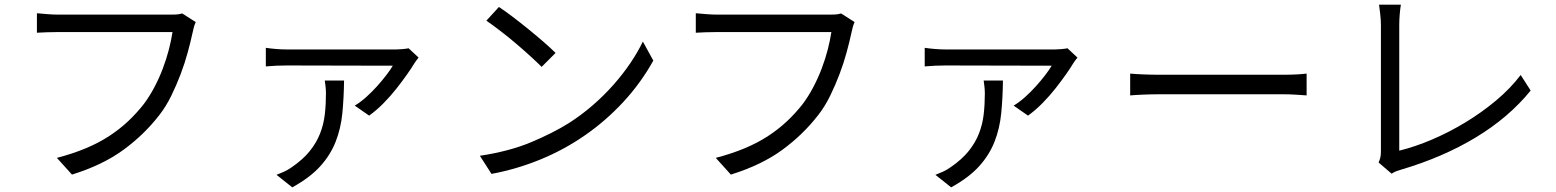

<svg xmlns="http://www.w3.org/2000/svg" viewBox="-20 -731 6702 827"><path d="M823 -636Q818 -625 815 -613.5Q812 -602 809 -588Q801 -551 788.5 -505Q776 -459 758 -411.5Q740 -364 717.5 -318Q695 -272 666 -235Q601 -151 511.5 -85.5Q422 -20 290 21L225 -51Q294 -69 350 -92.5Q406 -116 451 -145.5Q496 -175 532 -209Q568 -243 598 -281Q623 -314 644 -353.5Q665 -393 681 -435Q697 -477 707.5 -518Q718 -559 723 -593H234Q205 -593 181 -592Q157 -591 139 -590V-674Q159 -672 185 -670Q211 -668 234 -668H714Q725 -668 738 -668.5Q751 -669 765 -673Z M1462 -384Q1461 -308 1454.5 -242.5Q1448 -177 1425.5 -120Q1403 -63 1359 -14.5Q1315 34 1239 76L1171 22Q1187 16 1203.5 8.5Q1220 1 1237 -11Q1285 -44 1314 -80Q1343 -116 1358.5 -155.5Q1374 -195 1379 -238Q1384 -281 1384 -328Q1384 -342 1382.5 -356Q1381 -370 1379 -384ZM1783 -483Q1773 -471 1764 -457Q1754 -440 1734 -411.5Q1714 -383 1688.5 -350.5Q1663 -318 1632.5 -287Q1602 -256 1570 -233L1508 -276Q1533 -291 1558 -313.5Q1583 -336 1604.5 -360Q1626 -384 1644 -407.5Q1662 -431 1672 -448L1215 -449Q1193 -449 1170.5 -448Q1148 -447 1125 -445V-525Q1145 -522 1169 -520Q1193 -518 1215 -518H1687Q1698 -518 1714 -519.5Q1730 -521 1740 -523Z M2129 -701Q2155 -684 2188.5 -658.5Q2222 -633 2256.5 -605Q2291 -577 2322 -550Q2353 -523 2373 -503L2313 -443Q2295 -461 2265.5 -488Q2236 -515 2202.5 -543.5Q2169 -572 2135 -598Q2101 -624 2075 -642ZM2047 -60Q2173 -79 2266.5 -118Q2360 -157 2429 -200Q2484 -235 2533 -277.5Q2582 -320 2623 -366.5Q2664 -413 2696 -460.5Q2728 -508 2749 -552L2794 -470Q2740 -373 2665 -292Q2590 -211 2500 -148.5Q2410 -86 2307.5 -44Q2205 -2 2097 18Z M3661 -636Q3656 -625 3653 -613.5Q3650 -602 3647 -588Q3639 -551 3626.5 -505Q3614 -459 3596 -411.5Q3578 -364 3555.5 -318Q3533 -272 3504 -235Q3439 -151 3349.5 -85.5Q3260 -20 3128 21L3063 -51Q3132 -69 3188 -92.5Q3244 -116 3289 -145.5Q3334 -175 3370 -209Q3406 -243 3436 -281Q3461 -314 3482 -353.5Q3503 -393 3519 -435Q3535 -477 3545.5 -518Q3556 -559 3561 -593H3072Q3043 -593 3019 -592Q2995 -591 2977 -590V-674Q2997 -672 3023 -670Q3049 -668 3072 -668H3552Q3563 -668 3576 -668.5Q3589 -669 3603 -673Z M4300 -384Q4299 -308 4292.5 -242.5Q4286 -177 4263.5 -120Q4241 -63 4197 -14.5Q4153 34 4077 76L4009 22Q4025 16 4041.5 8.5Q4058 1 4075 -11Q4123 -44 4152 -80Q4181 -116 4196.5 -155.5Q4212 -195 4217 -238Q4222 -281 4222 -328Q4222 -342 4220.5 -356Q4219 -370 4217 -384ZM4621 -483Q4611 -471 4602 -457Q4592 -440 4572 -411.5Q4552 -383 4526.5 -350.5Q4501 -318 4470.5 -287Q4440 -256 4408 -233L4346 -276Q4371 -291 4396 -313.5Q4421 -336 4442.5 -360Q4464 -384 4482 -407.5Q4500 -431 4510 -448L4053 -449Q4031 -449 4008.5 -448Q3986 -447 3963 -445V-525Q3983 -522 4007 -520Q4031 -518 4053 -518H4525Q4536 -518 4552 -519.5Q4568 -521 4578 -523Z M4848 -414Q4869 -412 4904.5 -410.5Q4940 -409 4980 -409H5504Q5540 -409 5566 -410.5Q5592 -412 5608 -414V-320Q5593 -321 5565 -323Q5537 -325 5505 -325H4980Q4941 -325 4905.5 -323.5Q4870 -322 4848 -320Z M5918 -31Q5923 -42 5925.5 -52.5Q5928 -63 5928 -77V-624Q5928 -644 5925 -670.5Q5922 -697 5920 -711H6014Q6011 -693 6009 -669Q6007 -645 6007 -624V-82Q6076 -99 6149.5 -130.5Q6223 -162 6293 -204.5Q6363 -247 6424.5 -298.5Q6486 -350 6530 -408L6573 -341Q6479 -225 6336.5 -139Q6194 -53 6014 0Q6006 2 5995.5 6Q5985 10 5974 17Z"/></svg>

Font: Kinto Sans
Style: Regular
Weight: 400
Designer: Authors: Ryoko NISHIZUKA  (kana & ideographs); Paul D. Hunt (Latin, Greek & Cyrillic); Wenlong ZHANG  (bopomofo); Sandol
Foundry: Adobe Systems Incorporated, ookami Inc.
Version: Version 0.001